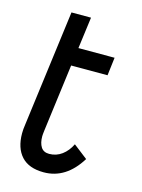

<svg xmlns="http://www.w3.org/2000/svg" viewBox="-101 -689 562 759"><g transform="rotate(15 180.0 -309.5)"><path d="M31 -117Q31 -134 34 -153L96 -629H176L159 -500H307L298 -426H149L113 -149Q111 -133 111 -126Q111 -99 121.5 -82.5Q132 -66 155 -66Q184 -66 207 -83Q230 -100 244 -129L302 -84Q244 10 153 10Q92 10 61.5 -23.5Q31 -57 31 -117Z"/></g></svg>

Font: Bellota
Style: Bold Italic
Weight: 700
Italic angle: -7.5°
Designer: Kemie Guaida
Foundry: Kemie Guaida
Version: Version 4.001